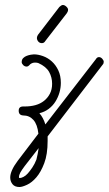

<svg xmlns="http://www.w3.org/2000/svg" viewBox="-20 -517 436 770"><path d="M100 -258Q93 -250 87 -250Q79 -250 73 -256Q67 -262 67 -268Q67 -278 73 -284Q79 -290 87 -293Q95 -296 103 -297.5Q111 -299 116 -299Q133 -299 152.5 -292Q172 -285 188 -270.5Q204 -256 214 -234.5Q224 -213 224 -185Q224 -165 218.5 -146Q213 -127 202.5 -110Q192 -93 175.5 -80.5Q159 -68 138 -63Q146 -54 152 -42.5Q158 -31 162 -18L364 -279Q369 -288 377 -288Q384 -288 390 -281.5Q396 -275 396 -269Q396 -262 392 -258L171 30Q171 33 171 38V48Q171 102 157.5 137.5Q144 173 126 194Q108 215 88.5 224Q69 233 58 233Q39 233 30 221.5Q21 210 21 195Q21 168 51 128L134 19Q130 -18 114 -36Q98 -54 73 -54Q55 -55 55 -73Q55 -90 73 -90Q78 -90 79 -90Q103 -90 122.5 -95.5Q142 -101 156.5 -112.5Q171 -124 180 -141Q189 -158 189 -181Q189 -207 177 -228.5Q165 -250 134 -264Q129 -266 120 -266Q112 -266 106 -262.5Q100 -259 100 -258ZM126 123Q129 112 131 101Q133 90 135 77L79 149Q67 165 61.5 175Q56 185 56 194Q56 197 59 197Q65 197 74 192.5Q83 188 91.5 178.5Q100 169 109.5 155Q119 141 126 123ZM162 -353Q157 -344 148 -344Q139 -344 133.5 -350.5Q128 -357 128 -365Q128 -370 132 -377L218 -489Q221 -492 225 -494.5Q229 -497 232 -497Q239 -497 246 -490.5Q253 -484 253 -478Q253 -471 248 -464Z"/></svg>

Font: Gruenewald VA
Style: Regular
Weight: 400
Designer: Peter Wiegel
Foundry: Peter Wiegel, nach dem Schriftentwurf von Dr. H. Gr¸newald
Version: Version 0.007